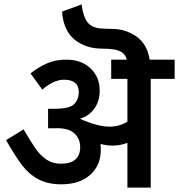

<svg xmlns="http://www.w3.org/2000/svg" viewBox="-20 -854 815 874"><path d="M666.2 -495V0H560V-203.8Q527.5 -191.2 492.5 -191.2Q465 -191.2 437.5 -198.8Q438.8 -190 438.8 -171.2Q438.8 -101.2 390.6 -58.1Q342.5 -15 258.8 -15Q197.5 -15 154.4 -38.1Q111.2 -61.2 80 -102.5Q48.8 -143.8 7.5 -216.2L87.5 -265Q122.5 -205 143.8 -175Q165 -145 192.5 -126.9Q220 -108.8 257.5 -108.8Q301.2 -108.8 323.1 -128.1Q345 -147.5 345 -183.8Q345 -225 315.6 -249.4Q286.2 -273.8 222.5 -270H198.8V-358.8H227.5Q297.5 -358.8 318.1 -380.6Q338.8 -402.5 338.8 -433.8Q338.8 -491.2 271.2 -491.2Q225 -491.2 172.5 -446.2L118.8 -520Q157.5 -550 195.6 -566.2Q233.8 -582.5 281.2 -582.5Q350 -582.5 391.9 -543.1Q433.8 -503.8 433.8 -441.2Q433.8 -392.5 408.8 -358.8Q383.8 -325 343.8 -313.8L360 -306.2Q430 -277.5 478.8 -277.5Q522.5 -277.5 560 -300V-495H486.2V-582.5H557.5Q550 -610 525.6 -621.2Q501.2 -632.5 446.2 -632.5Q370 -632.5 319.4 -673.8Q268.8 -715 262.5 -801.2L351.2 -833.8Q358.8 -778.8 376.9 -754.4Q395 -730 432.5 -725Q457.5 -722.5 490 -722.5Q551.2 -722.5 600.6 -688.1Q650 -653.8 661.2 -582.5H775V-495Z"/></svg>

Font: Cambay
Style: Bold
Weight: 700
Designer: Pooja Saxena
Foundry: Pooja Saxena
Version: Version 1.096;PS 001.096;hotconv 1.0.70;makeotf.lib2.5.58329